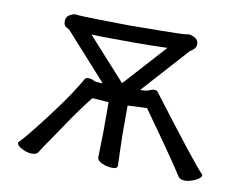

<svg xmlns="http://www.w3.org/2000/svg" viewBox="-61 -566 831 657"><g transform="rotate(10 354.5 -237.5)"><path d="M349 -281 481 -427Q424 -425 370 -425Q252 -425 217 -427ZM448 -212 381 -209V-106L384 0Q384 10 367 10Q349 10 331 2.5Q313 -5 313 -18L315 -106V-209L258 -213Q222 -168 180 -105.5Q138 -43 123 -22L109 0Q103 10 87 10Q70 10 52 0.5Q34 -9 34 -18Q34 -21 41.5 -28Q49 -35 72 -63.5Q95 -92 120 -125Q145 -158 165 -186Q182 -209 208 -251L221 -273Q224 -278 233 -278Q246 -278 256 -271Q268 -269 284 -269L140 -429Q138 -431 128.5 -436Q119 -441 119 -456Q119 -471 130.5 -478Q142 -485 150 -485Q158 -485 163 -484Q168 -483 236.5 -481.5Q305 -480 339 -480Q374 -480 449.5 -481Q525 -482 532.5 -483.5Q540 -485 547 -485Q555 -485 567 -478Q579 -471 579 -458Q579 -448 574.5 -442.5Q570 -437 565 -434Q560 -431 558 -429L414 -269Q426 -269 439 -271Q454 -278 463 -278Q472 -278 477 -269Q642 -52 671 -23Q674 -22 674 -18Q674 -9 654.5 0.5Q635 10 618 10Q601 10 595 0Q589 -10 571 -36.5Q553 -63 530 -96Q507 -129 484.5 -160.5Q462 -192 448 -212Z"/></g></svg>

Font: LXGW WenKai Lite
Style: Regular
Weight: 400
Designer: LXGW / Fontworks Inc.
Foundry: LXGW / Fontworks Inc.
Version: Version 1.511; March 25, 2025